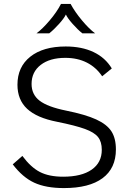

<svg xmlns="http://www.w3.org/2000/svg" viewBox="-20 -948 658 979"><path d="M45 -110 94 -153Q137 -95 183.5 -71Q230 -47 302 -47Q396 -47 447.5 -83Q499 -119 499 -184Q499 -225 480 -249Q461 -273 413 -290.5Q365 -308 271 -327Q168 -347 118.5 -393Q69 -439 69 -516Q69 -607 134.5 -659Q200 -711 315 -711Q397 -711 457 -682.5Q517 -654 550 -599L501 -559Q470 -605 422.5 -629Q375 -653 313 -653Q234 -653 187.5 -617Q141 -581 141 -520Q141 -466 182 -434.5Q223 -403 317 -384Q416 -364 470.5 -339Q525 -314 548 -278.5Q571 -243 571 -186Q571 -90 503 -39.5Q435 11 306 11Q214 11 154.5 -16.5Q95 -44 45 -110ZM291 -928H340Q362 -887 398.5 -843.5Q435 -800 465 -778H400Q376 -797 350 -826.5Q324 -856 316 -874Q307 -855 281 -826Q255 -797 231 -778H166Q196 -800 233 -843.5Q270 -887 291 -928Z"/></svg>

Font: KoHo
Style: Regular
Weight: 400
Version: Version 1.000; ttfautohint (v1.6)